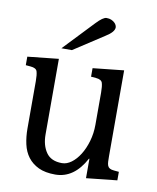

<svg xmlns="http://www.w3.org/2000/svg" viewBox="-82 -766 690 846"><g transform="rotate(10 263.5 -343.5)"><path d="M442.4 -106.4Q442.4 -91.8 442.9 -81.1Q443.4 -70.3 446.3 -63Q449.2 -55.7 456.1 -51.8Q462.9 -47.9 475.6 -46.9L497.1 -44.9V-6.8L359.4 7.8V-79.1H357.4Q306.6 15.6 222.7 15.6Q177.7 15.6 147.9 1.5Q118.2 -12.7 100.1 -36.6Q82 -60.5 74.7 -93.3Q67.4 -126 67.4 -163.1V-375Q67.4 -403.3 63 -418Q58.6 -432.6 33.2 -434.6L11.7 -436.5V-474.6L150.4 -489.3V-151.4Q150.4 -102.5 172.4 -70.8Q194.3 -39.1 243.2 -39.1Q264.6 -39.1 285.2 -54.2Q305.7 -69.3 322.3 -95.7Q338.9 -122.1 349.1 -157.2Q359.4 -192.4 359.4 -231.4V-375Q359.4 -403.3 355 -418Q350.6 -432.6 326.2 -434.6L303.7 -436.5V-474.6L442.4 -489.3ZM153.3 -537.1 280.3 -670.9Q310.5 -703.1 326.2 -703.1Q338.9 -703.1 347.7 -699.2Q356.4 -695.3 362.3 -689.9Q368.2 -684.6 370.6 -678.7Q373 -672.9 373 -668.9Q373 -648.4 335 -625L200.2 -537.1Z"/></g></svg>

Font: Uchen
Style: Regular
Weight: 400
Designer: Christopher J. Fynn
Foundry: Christopher J. Fynn for DDC
Version: Version 1.000 preliminary